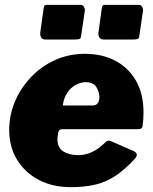

<svg xmlns="http://www.w3.org/2000/svg" viewBox="-20 -762 630 792"><path d="M272 10Q197 10 140 -20Q83 -50 50.5 -103Q18 -156 18 -226Q18 -288 42 -344Q66 -400 108.5 -444.5Q151 -489 207.5 -514.5Q264 -540 330 -540Q402 -540 456.5 -511Q511 -482 541.5 -428Q572 -374 572 -298Q572 -285 571 -271Q570 -257 568 -243Q567 -234 562 -231.5Q557 -229 544 -229H235Q223 -229 220 -214Q217 -199 217 -187Q217 -153 241 -137.5Q265 -122 302 -122Q331 -122 358 -134Q385 -146 416 -176Q422 -182 428.5 -181.5Q435 -181 444 -177L529 -140Q555 -129 537 -108Q493 -60 453 -34.5Q413 -9 369.5 0.5Q326 10 272 10ZM365 -327Q375 -327 382.5 -335.5Q390 -344 390 -362Q390 -382 377.5 -402.5Q365 -423 333 -423Q313 -423 292.5 -412Q272 -401 257.5 -379.5Q243 -358 239 -327ZM330 -718 315 -617Q314 -604 308.5 -601.5Q303 -599 288 -599H168Q155 -599 150 -607.5Q145 -616 146 -627L160 -728Q162 -738 164.5 -740Q167 -742 174 -742H313Q321 -742 326 -734Q331 -726 330 -718ZM570 -718 555 -617Q554 -604 548.5 -601.5Q543 -599 528 -599H408Q395 -599 390 -607.5Q385 -616 386 -627L400 -728Q402 -738 404.5 -740Q407 -742 414 -742H553Q561 -742 566 -734Q571 -726 570 -718Z"/></svg>

Font: Libre Franklin Black
Style: Italic
Weight: 900
Italic angle: -8°
Designer: Pablo Impallari, Rodrigo Fuenzalida, Nhung Nguyen
Foundry: Impallari Type
Version: Version 3.000